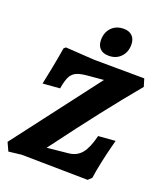

<svg xmlns="http://www.w3.org/2000/svg" viewBox="-168 -971 927 1081"><g transform="rotate(20 295.5 -430.0)"><path d="M88 -3 11 6 -12 -44 379 -557 278 -548Q237 -544 215.5 -533Q194 -522 182.5 -498.5Q171 -475 163 -428L61 -420Q66 -442 80.5 -515.5Q95 -589 104 -646L115 -656L288 -645L589 -643L603 -597Q433 -393 225 -113L206 -88L334 -101Q382 -106 410 -140.5Q438 -175 456 -249L558 -257Q555 -246 545 -207Q535 -168 523.5 -114.5Q512 -61 506 -17L485 3ZM286 -763Q286 -809 313.5 -837.5Q341 -866 386 -866Q419 -866 437.5 -847.5Q456 -829 456 -796Q456 -751 428.5 -722.5Q401 -694 357 -694Q322 -694 304 -712.5Q286 -731 286 -763Z"/></g></svg>

Font: Alegreya ExtraBold
Style: Italic
Weight: 800
Italic angle: -7°
Designer: Juan Pablo del Peral
Foundry: Huerta Tipografica
Version: Version 2.007; ttfautohint (v1.6)